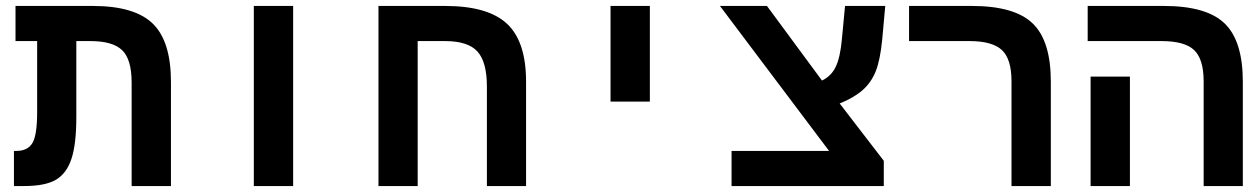

<svg xmlns="http://www.w3.org/2000/svg" viewBox="-20 -626 4241 646"><path d="M105 -487.8H32.2V-606H292Q432.6 -606 493.9 -546.6Q555.2 -487.3 555.2 -350.1V0H422.9V-348.1Q422.9 -426.3 391.1 -457Q359.4 -487.8 284.2 -487.8H236.8V-231.9Q236.8 -142.1 220.7 -92.5Q204.6 -43 168.7 -21.5Q132.8 0 60.1 0H26.9V-118.2H35.2Q73.2 -118.2 89.1 -144.8Q105 -171.4 105 -249Z M834 -606H966.3V0H834Z M1618.2 -335Q1618.2 -417.5 1586.4 -452.6Q1554.7 -487.8 1477.1 -487.8H1385.3V0H1253.4V-606H1477.1Q1621.6 -606 1685.8 -546.1Q1750 -486.3 1750 -351.1V0H1618.2Z M2034.2 -606H2166.5V-284.2H2034.2Z M2953.6 0H2441.4V-118.2H2769.5L2402.3 -606H2560.5L2745.6 -355Q2777.3 -370.1 2792.2 -401.9Q2807.1 -433.6 2812.5 -493.2L2823.2 -606H2958.5L2948.2 -492.2Q2941.4 -423.3 2926.3 -385.7Q2911.1 -348.1 2882.3 -322.8Q2853.5 -297.4 2805.2 -277.8L2953.6 -85Z M3515.6 0H3383.3V-352.1Q3383.3 -427.7 3350.8 -457.8Q3318.4 -487.8 3241.7 -487.8H3038.6V-606H3249.5Q3393.6 -606 3454.6 -547.1Q3515.6 -488.3 3515.6 -351.1Z M3781.7 0H3649.4V-368.2H3781.7ZM4161.6 0H4029.8V-352.1Q4029.8 -426.8 3998 -457.3Q3966.3 -487.8 3887.7 -487.8H3639.6V-606H3895.5Q4039.6 -606 4100.6 -546.9Q4161.6 -487.8 4161.6 -351.1Z"/></svg>

Font: Liberation Mono
Style: Bold
Weight: 700
Monospace: yes
Designer: Steve Matteson
Foundry: Ascender Corporation
Version: Version 2.1.5